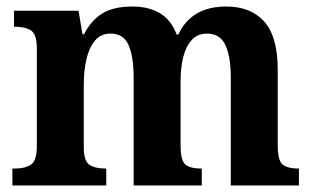

<svg xmlns="http://www.w3.org/2000/svg" viewBox="-20 -569 961 589"><path d="M18 0V-52H26Q57 -52 75 -64Q93 -76 93 -121V-421Q93 -464 75 -475.5Q57 -487 26 -487H23V-536H221L233 -464H238Q259 -506 293.5 -527.5Q328 -549 386 -549Q436 -549 470.5 -528.5Q505 -508 522 -463H527Q567 -549 674 -549Q749 -549 790.5 -503Q832 -457 832 -355V-123Q832 -76 847.5 -64Q863 -52 894 -52H897V0H688V-331Q688 -395 671.5 -430.5Q655 -466 615 -466Q586 -466 568 -446Q550 -426 542 -393.5Q534 -361 534 -322V-123Q534 -76 549 -64Q564 -52 596 -52H599V0H390V-331Q390 -395 374.5 -430.5Q359 -466 319 -466Q289 -466 271 -444Q253 -422 245 -386.5Q237 -351 237 -310V-117Q237 -75 254.5 -63.5Q272 -52 303 -52H306V0Z"/></svg>

Font: Noto Serif Sinhala SemiCondensed
Style: Bold
Weight: 700
Width: 4
Designer: Jelle Bosma - Monotype Design Team
Foundry: Monotype Imaging Inc.
Version: Version 2.007; ttfautohint (v1.8.4.7-5d5b)